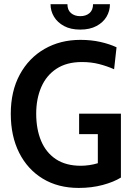

<svg xmlns="http://www.w3.org/2000/svg" viewBox="-20 -910 659 944"><path d="M367 14Q265.5 14 190.5 -31.5Q115.5 -77 74.2 -159Q33 -241 33 -350.5Q33 -461.5 77.2 -543.2Q121.5 -625 199 -669.5Q276.5 -714 375.5 -714Q428 -714 473.5 -703.8Q519 -693.5 553 -677.5L541 -569.5Q506 -585 467.2 -595Q428.5 -605 382.5 -605Q308 -605 258 -572.2Q208 -539.5 183 -482Q158 -424.5 158 -351Q158 -275 182.2 -217.2Q206.5 -159.5 255.2 -127.2Q304 -95 377.5 -95Q397 -95 419.2 -98.2Q441.5 -101.5 461 -107.5V-250.5H369V-351H574.5V-37Q539 -15 484.8 -0.5Q430.5 14 367 14ZM374.5 -764.5Q327.5 -764.5 295 -782Q262.5 -799.5 245.5 -827.8Q228.5 -856 228.5 -889.5H311.5Q311.5 -860.5 329.2 -845.5Q347 -830.5 374.5 -830.5Q402.5 -830.5 420 -845.5Q437.5 -860.5 437.5 -889.5H520.5Q520.5 -856 503.8 -827.8Q487 -799.5 454.2 -782Q421.5 -764.5 374.5 -764.5Z"/></svg>

Font: Cabin SemiCondensed SemiBold
Style: Regular
Weight: 600
Width: 4
Designer: Pablo Impallari
Foundry: Pablo Impallari. http://www.impallari.com Igino Marini. http://www.ikern.com
Version: Version 3.001